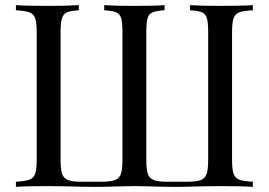

<svg xmlns="http://www.w3.org/2000/svg" viewBox="-20 -728 1047 748"><path d="M965 -688Q929 -686 912.5 -680Q896 -674 890 -657Q884 -640 884 -602V-106Q884 -68 890 -51Q896 -34 912.5 -28Q929 -22 965 -20V0Q923 -3 837 -3L763 -2Q699 0 659 0Q620 0 562 -2L505 -3L446 -2Q388 0 347 0Q304 0 242 -2L170 -3Q84 -3 42 0V-20Q78 -22 94.5 -28Q111 -34 117 -51Q123 -68 123 -106V-602Q123 -640 117 -657Q111 -674 94.5 -680Q78 -686 42 -688V-708Q84 -705 170 -705Q243 -705 287 -708V-688Q255 -686 241 -680Q227 -674 221.5 -657Q216 -640 216 -602V-106Q216 -68 222 -50.5Q228 -33 245 -26.5Q262 -20 297 -20H376Q411 -20 428 -26.5Q445 -33 451 -50.5Q457 -68 457 -106V-602Q457 -640 452 -657Q447 -674 432.5 -680Q418 -686 386 -688V-708Q430 -705 503 -705Q582 -705 621 -708V-688Q589 -686 574.5 -680Q560 -674 555 -657Q550 -640 550 -602V-106Q550 -68 556 -50.5Q562 -33 579 -26.5Q596 -20 631 -20H710Q745 -20 762 -26.5Q779 -33 785 -50.5Q791 -68 791 -106V-602Q791 -640 786 -657Q781 -674 766.5 -680Q752 -686 720 -688V-708Q764 -705 837 -705Q923 -705 965 -708Z"/></svg>

Font: Playfair Display SC
Style: Regular
Weight: 400
Designer: Claus Eggers Sørensen
Foundry: Claus Eggers Sørensen
Version: Version 1.200; ttfautohint (v1.6)